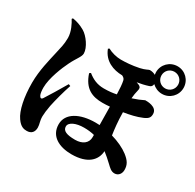

<svg xmlns="http://www.w3.org/2000/svg" viewBox="-194 -1077 1388 1364"><g transform="rotate(30 500.0 -395.0)"><path d="M819 -749C819 -787 849 -817 887 -817C925 -817 955 -787 955 -749C955 -711 925 -681 887 -681C849 -681 819 -711 819 -749ZM66 -777C82 -752 111 -698 111 -646C111 -593 101 -561 90 -511C75 -443 49 -345 49 -244C49 -127 70 -26 106 24C137 69 165 72 187 72C226 72 244 47 244 13C244 -17 232 -33 232 -74C232 -93 236 -129 243 -165C255 -222 275 -297 296 -359L280 -365C250 -313 192 -217 173 -189C164 -175 153 -177 145 -194C139 -205 136 -233 136 -254C136 -332 181 -441 206 -491C234 -549 264 -579 264 -607C264 -656 214 -725 173 -749C137 -770 105 -780 72 -785ZM615 -142V-123C615 -75 576 -45 516 -45C448 -45 412 -59 412 -95C412 -129 463 -152 529 -152C560 -152 588 -149 615 -142ZM377 -513 366 -505C402 -395 471 -370 553 -370C573 -370 592 -371 613 -373L615 -223L583 -224C453 -224 360 -173 360 -83C360 16 446 57 545 57C679 57 734 -6 738 -80C761 -62 786 -41 813 -15C832 3 850 22 877 22C910 22 928 -5 928 -35C928 -78 911 -104 870 -136C835 -163 784 -187 728 -203C721 -251 714 -307 713 -385C764 -393 815 -404 859 -423C897 -439 905 -454 905 -480C905 -540 821 -538 808 -538C805 -538 789 -528 766 -519L716 -501C718 -526 722 -550 727 -569C732 -588 732 -600 712 -610L691 -618C722 -623 754 -630 781 -639C795 -643 804 -651 806 -669C827 -649 855 -636 887 -636C950 -636 1000 -686 1000 -749C1000 -812 950 -862 887 -862C824 -862 774 -812 774 -749L776 -728C763 -736 746 -740 729 -740C721 -740 702 -725 659 -716C602 -704 550 -701 513 -701C477 -701 435 -712 404 -729L395 -722C427 -638 504 -610 577 -609C588 -604 599 -596 602 -583C608 -559 611 -514 612 -473C584 -467 552 -463 510 -463C455 -463 414 -483 377 -513Z"/></g></svg>

Font: Noto Serif CJK HK Black
Style: Regular
Weight: 900
Designer: Ryoko NISHIZUKA 西塚涼子 (kana & ideographs); Frank Grießhammer (Latin, Greek & Cyrillic); Wenlong ZHANG 张文龙 (bopomofo); San
Foundry: Adobe
Version: Version 2.001;hotconv 1.1.0;makeotfexe 2.6.0